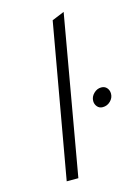

<svg xmlns="http://www.w3.org/2000/svg" viewBox="-112 -782 595 843"><g transform="rotate(-15 186.0 -361.0)"><path d="M84 0 207.5 -699 263.5 -722 137 0ZM321.5 -273.5Q306 -273.5 296.8 -284.5Q287.5 -295.5 287.5 -310Q287.5 -329.5 302.5 -344.2Q317.5 -359 336.5 -359Q353 -359 362.2 -348Q371.5 -337 371.5 -321.5Q371.5 -302.5 356.8 -288Q342 -273.5 321.5 -273.5Z"/></g></svg>

Font: Overpass ExtraLight
Style: Italic
Weight: 250
Italic angle: -10°
Designer: Delve Withrington, Dave Bailey, Thomas Jockin
Foundry: Delve Fonts LLC
Version: Version 4.000